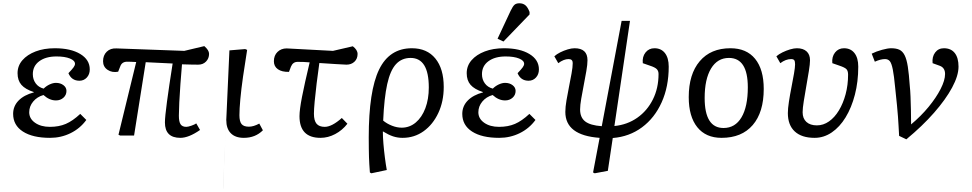

<svg xmlns="http://www.w3.org/2000/svg" viewBox="-20 -826 5924 1170"><path d="M285 14Q179 14 119.5 -24.5Q60 -63 60 -132Q60 -179 93 -213Q126 -247 186 -263V-265Q134 -282 110.5 -309Q87 -336 87 -380Q87 -425 116.5 -459Q146 -493 197 -512.5Q248 -532 314 -532Q411 -532 469 -497Q527 -462 527 -403Q527 -373 509 -353.5Q491 -334 464 -334Q416 -334 397 -380Q420 -404 428.5 -416Q437 -428 437 -437Q437 -457 406 -469.5Q375 -482 324 -482Q259 -482 219.5 -453Q180 -424 180 -374Q180 -342 197.5 -318Q215 -294 246 -286Q262 -302 282.5 -311.5Q303 -321 321 -321Q348 -321 366.5 -307Q385 -293 385 -272Q385 -247 366.5 -230.5Q348 -214 321 -214Q281 -214 245 -247Q206 -236 182 -207Q158 -178 158 -142Q158 -103 193.5 -78Q229 -53 284 -53Q339 -53 381 -71Q423 -89 469 -132L506 -95Q468 -43 410 -14.5Q352 14 285 14Z M1079 14Q985 14 985 -80Q985 -112 997.5 -206Q1010 -300 1032 -439Q991 -441 950 -443Q909 -445 868 -447L797 0H712L702 -5L810 -448Q793 -449 778 -449.5Q763 -450 755 -450Q723 -450 713 -422L700 -389Q663 -382 635.5 -400.5Q608 -419 608 -453Q608 -489 630.5 -511Q653 -533 690 -531L1103 -516L1225 -545Q1254 -520 1254 -498Q1254 -470 1235.5 -451Q1217 -432 1188 -432Q1175 -432 1146 -432.5Q1117 -433 1089 -434Q1084 -376 1079.5 -314.5Q1075 -253 1072.5 -201.5Q1070 -150 1070 -121Q1070 -84 1080.5 -68.5Q1091 -53 1115 -53Q1126 -53 1146 -60Q1166 -67 1176 -74L1199 -34Q1130 14 1079 14Z M1466 14Q1414 14 1386.5 -14Q1359 -42 1359 -94Q1359 -97 1358 -80.5Q1357 -64 1356 -36Q1356 -36 1356 -36Q1356 -36 1356 -36Q1354 0 1352 49.5Q1350 99 1347.5 149.5Q1345 200 1343 242Q1341 284 1340 306.5Q1339 329 1339.5 322Q1340 315 1342 268Q1344 221 1348.5 124Q1353 27 1360.5 -131Q1368 -289 1378 -519L1474 -527L1486 -522Q1472 -436 1461 -359Q1450 -282 1444.5 -221.5Q1439 -161 1439 -124Q1439 -86 1452 -70Q1465 -54 1497 -54Q1525 -54 1560 -73L1582 -32Q1536 14 1466 14Z M1933 14Q1805 14 1805 -118Q1805 -157 1820.5 -236.5Q1836 -316 1867 -446Q1848 -448 1828.5 -448.5Q1809 -449 1793 -449Q1765 -449 1753 -420L1741 -388Q1698 -387 1673.5 -404Q1649 -421 1649 -453Q1649 -488 1671 -509.5Q1693 -531 1727 -531L2009 -516L2130 -544Q2159 -522 2159 -497Q2159 -468 2140 -450Q2121 -432 2091 -432Q2075 -432 2027 -435.5Q1979 -439 1926 -442Q1917 -379 1909.5 -317.5Q1902 -256 1897.5 -207.5Q1893 -159 1893 -133Q1893 -91 1909 -72Q1925 -53 1959 -53Q2002 -53 2063 -107L2097 -72Q2066 -32 2022.5 -9Q1979 14 1933 14Z M2243 230 2234 225Q2232 196 2230.5 174.5Q2229 153 2228.5 131.5Q2228 110 2227.5 81.5Q2227 53 2227 11Q2227 -272 2290 -402Q2353 -532 2490 -532Q2582 -532 2633 -469.5Q2684 -407 2684 -296Q2684 -208 2651 -137.5Q2618 -67 2561.5 -26.5Q2505 14 2433 14Q2403 14 2375.5 5Q2348 -4 2314 -25H2313Q2313 8 2316.5 50Q2320 92 2325.5 134.5Q2331 177 2337 210ZM2428 -48Q2476 -48 2513.5 -79.5Q2551 -111 2572 -166.5Q2593 -222 2593 -293Q2593 -473 2482 -473Q2428 -473 2393 -435Q2358 -397 2339.5 -313Q2321 -229 2315 -91Q2338 -72 2368.5 -60Q2399 -48 2428 -48Z M3022 14Q2916 14 2856.5 -24.5Q2797 -63 2797 -132Q2797 -179 2830 -213Q2863 -247 2923 -263V-265Q2871 -282 2847.5 -309Q2824 -336 2824 -380Q2824 -425 2853.5 -459Q2883 -493 2934 -512.5Q2985 -532 3051 -532Q3148 -532 3206 -497Q3264 -462 3264 -403Q3264 -373 3246 -353.5Q3228 -334 3201 -334Q3153 -334 3134 -380Q3157 -404 3165.5 -416Q3174 -428 3174 -437Q3174 -457 3143 -469.5Q3112 -482 3061 -482Q2996 -482 2956.5 -453Q2917 -424 2917 -374Q2917 -342 2934.5 -318Q2952 -294 2983 -286Q2999 -302 3019.5 -311.5Q3040 -321 3058 -321Q3085 -321 3103.5 -307Q3122 -293 3122 -272Q3122 -247 3103.5 -230.5Q3085 -214 3058 -214Q3018 -214 2982 -247Q2943 -236 2919 -207Q2895 -178 2895 -142Q2895 -103 2930.5 -78Q2966 -53 3021 -53Q3076 -53 3118 -71Q3160 -89 3206 -132L3243 -95Q3205 -43 3147 -14.5Q3089 14 3022 14ZM3048 -573 3012 -590 3092 -761Q3105 -788 3115.5 -797Q3126 -806 3145 -806Q3167 -806 3181.5 -794Q3196 -782 3207 -753V-738Z M3604 230 3594 225 3634 14Q3425 -1 3425 -144Q3425 -174 3432 -214.5Q3439 -255 3447.5 -298Q3456 -341 3463 -379Q3470 -417 3470 -442Q3470 -466 3445 -466Q3415 -466 3382 -441L3358 -483Q3372 -496 3394 -507Q3416 -518 3439.5 -525Q3463 -532 3481 -532Q3560 -532 3560 -459Q3560 -433 3553 -393Q3546 -353 3537.5 -309Q3529 -265 3522 -225Q3515 -185 3515 -159Q3515 -110 3546 -86Q3577 -62 3647 -57L3768 -699H3819L3724 -58Q3803 -66 3863.5 -108.5Q3924 -151 3958.5 -220Q3993 -289 3993 -375Q3993 -394 3982 -405Q3971 -416 3940 -426L3897 -441Q3893 -480 3913.5 -506Q3934 -532 3968 -532Q4009 -532 4032 -502.5Q4055 -473 4055 -420Q4055 -298 4012 -202.5Q3969 -107 3892 -50Q3815 7 3714 15L3684 215Z M4377 14Q4281 14 4229 -51Q4177 -116 4177 -234Q4177 -374 4244 -453Q4311 -532 4431 -532Q4529 -532 4581.5 -467.5Q4634 -403 4634 -284Q4634 -142 4567 -64Q4500 14 4377 14ZM4389 -46Q4460 -46 4498.5 -111Q4537 -176 4537 -294Q4537 -473 4422 -473Q4352 -473 4313 -408.5Q4274 -344 4274 -229Q4274 -46 4389 -46Z M4944 14Q4865 14 4823 -25Q4781 -64 4781 -137Q4781 -164 4787.5 -206.5Q4794 -249 4803 -294.5Q4812 -340 4818.5 -378Q4825 -416 4825 -434Q4825 -452 4820 -459Q4815 -466 4801 -466Q4768 -466 4735 -441L4711 -483Q4726 -496 4748.5 -507Q4771 -518 4794.5 -525Q4818 -532 4836 -532Q4874 -532 4895 -513Q4916 -494 4916 -459Q4916 -436 4909 -393Q4902 -350 4893.5 -301.5Q4885 -253 4878 -209.5Q4871 -166 4871 -142Q4871 -104 4894 -83Q4917 -62 4958 -62Q4997 -62 5031.5 -86Q5066 -110 5092 -153Q5118 -196 5133 -252Q5148 -308 5148 -371Q5148 -394 5138 -404.5Q5128 -415 5095 -426L5052 -441Q5048 -480 5068.5 -506Q5089 -532 5123 -532Q5164 -532 5187 -502.5Q5210 -473 5210 -420Q5210 -328 5189.5 -249Q5169 -170 5133 -111Q5097 -52 5048.5 -19Q5000 14 4944 14Z M5503 23 5459 2Q5457 -35 5455.5 -61Q5454 -87 5452 -115.5Q5450 -144 5446 -184.5Q5442 -225 5435 -291Q5428 -365 5420.5 -402.5Q5413 -440 5402.5 -453Q5392 -466 5373 -466Q5346 -466 5311 -450L5292 -499Q5320 -513 5355 -522.5Q5390 -532 5410 -532Q5441 -532 5460.5 -523Q5480 -514 5492.5 -489.5Q5505 -465 5512 -420Q5519 -375 5524 -302Q5527 -276 5528.5 -237Q5530 -198 5531 -154Q5532 -110 5532 -68Q5592 -118 5638.5 -174.5Q5685 -231 5712 -284Q5739 -337 5739 -375Q5739 -413 5707 -425L5663 -441Q5659 -480 5678.5 -506Q5698 -532 5732 -532Q5775 -532 5798 -503Q5821 -474 5821 -420Q5821 -365 5782 -292.5Q5743 -220 5672 -139Q5601 -58 5503 23Z"/></svg>

Font: Literata 7pt
Style: Italic
Weight: 400
Italic angle: -2°
Designer: Latin by Veronika Burian and Jose Scaglione. Greek by Irene Vlachou. Cyrillic by Vera Evstafieva
Foundry: TypeTogether
Version: Version 3.002